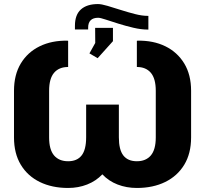

<svg xmlns="http://www.w3.org/2000/svg" viewBox="-20 -907 967 937"><path d="M345.7 -763.2V-781.2Q345.7 -835 375 -861.1Q404.3 -887.2 458 -887.2Q475.1 -887.2 504.6 -878.4Q534.2 -869.6 569.3 -858.4Q604.5 -847.2 638.9 -838.4Q673.3 -829.6 700.2 -829.6H704.1V-762.7H700.2Q668.9 -762.7 631.3 -771.5Q593.8 -780.3 558.1 -791.5Q522.5 -802.7 495.8 -811.5Q469.2 -820.3 459.5 -820.3Q410.2 -820.3 410.2 -772V-763.2ZM456.5 -623 416.5 -646.5 444.8 -697.3 444.3 -771H531.2V-706.1ZM312.5 10.3Q233.9 10.3 174.3 -18.8Q114.7 -47.9 81.5 -103Q48.3 -158.2 48.3 -236.3V-463.9Q48.3 -542 81.5 -597.2Q114.7 -652.3 173.8 -681.2Q232.9 -710 309.6 -708.5L312.5 -707.5V-580.1Q268.1 -580.1 243.9 -551.8Q219.7 -523.4 219.7 -463.9V-236.3Q219.7 -176.8 243.9 -148.4Q268.1 -120.1 312.5 -120.1Q356 -120.1 378.2 -148.2Q400.4 -176.3 400.4 -236.8V-396.5H560.1V-236.8Q560.1 -176.3 582 -148.2Q604 -120.1 647.9 -120.1Q691.9 -120.1 716.1 -148.4Q740.2 -176.8 740.2 -236.3V-463.9Q740.2 -523.4 716.1 -551.8Q691.9 -580.1 647.9 -580.1V-707.5L650.9 -708.5Q728 -710 786.9 -681.2Q845.7 -652.3 879.2 -597.2Q912.6 -542 912.6 -463.9V-236.3Q912.6 -158.2 879.2 -103Q845.7 -47.9 786.1 -18.8Q726.6 10.3 647.9 10.3Q597.2 10.3 553.7 -6.6Q510.3 -23.4 479.5 -56.2Q448.2 -23.4 405.3 -6.6Q362.3 10.3 312.5 10.3Z"/></svg>

Font: Roboto Slab Black
Style: Regular
Weight: 900
Designer: Google
Version: Version 2.000; ttfautohint (v1.8.1.43-b0c9)